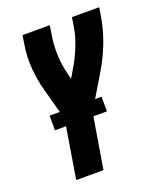

<svg xmlns="http://www.w3.org/2000/svg" viewBox="-136 -619 772 913"><g transform="rotate(-20 250.0 -162.5)"><path d="M91 205 139 -87 96 -246Q80 -302 75 -363Q70 -424 80 -486L87 -530H225L218 -486Q209 -432 211.5 -378.5Q214 -325 228 -275L233 -256L253 -290Q281 -336 301.5 -385.5Q322 -435 330 -486L337 -530H475L468 -486Q457 -420 432 -355.5Q407 -291 370 -231L275 -72L229 205ZM340 -52H77V-126H340Z"/></g></svg>

Font: Iosevka Curly Heavy Oblique
Style: Regular
Weight: 900
Italic angle: -9°
Monospace: yes
Designer: Belleve Invis
Foundry: Belleve Invis
Version: Version 11.1.0; ttfautohint (v1.8.3)